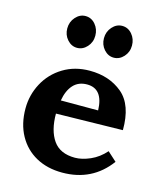

<svg xmlns="http://www.w3.org/2000/svg" viewBox="-109 -786 738 880"><g transform="rotate(15 260.0 -345.5)"><path d="M31 0ZM488 -245 172 -239Q172 -159 204.5 -112.5Q237 -66 308 -66Q341 -66 380 -83Q419 -100 450 -135L493 -96Q411 15 269 15Q198 15 144.5 -14.5Q91 -44 61 -98.5Q31 -153 31 -226Q31 -290 61 -346Q91 -402 146 -435.5Q201 -469 272 -469Q365 -469 427 -417Q489 -365 488 -245ZM178 -303H355Q352 -405 276 -405Q235 -405 210.5 -378Q186 -351 178 -303ZM254 -630Q254 -599 234 -577Q214 -555 187 -555Q160 -555 140.5 -577Q121 -599 121 -630Q121 -661 141 -683.5Q161 -706 188 -706Q216 -706 235 -683.5Q254 -661 254 -630ZM428 -630Q428 -599 408 -577Q388 -555 361 -555Q334 -555 314.5 -577Q295 -599 295 -630Q295 -661 315 -683.5Q335 -706 362 -706Q390 -706 409 -683.5Q428 -661 428 -630Z"/></g></svg>

Font: Sumana
Style: Bold
Weight: 700
Designer: Cyreal, Alexei Vanyashin (Devanagari), Olga Karpushina (Latin)
Foundry: Cyreal
Version: Version 1.015;PS 001.015;hotconv 1.0.70;makeotf.lib2.5.58329